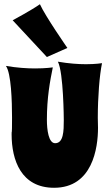

<svg xmlns="http://www.w3.org/2000/svg" viewBox="-20 -862 517 909"><path d="M463 -563C463 -563 434 -558 387 -558C352 -558 306 -561 254 -570C281 -519 282 -294 282 -294C282 -242 281 -184 241 -184C210 -184 202 -247 202 -295C202 -400 217 -479 230 -543C230 -543 197 -538 146 -538C108 -538 60 -541 8 -550C33 -515 37 -383 37 -305C37 -205 35 -255 35 -226C35 -104 80 27 236 27C418 27 444 -161 444 -257C444 -272 443 -288 443 -304C443 -402 451 -505 463 -563ZM299 -635C299 -635 194 -786 169 -842C128 -813 40 -766 40 -766L202 -592Z"/></svg>

Font: Spicy Rice
Style: Regular
Weight: 400
Designer: Astigmatic (AOETI)
Foundry: Astigmatic (AOETI)
Version: Version 1.000